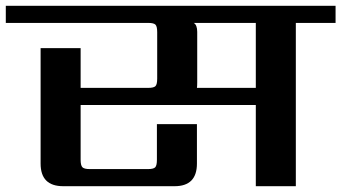

<svg xmlns="http://www.w3.org/2000/svg" viewBox="-40 -642 1177 662"><path d="M842 -339V-563H628Q640 -556 640 -532V-358Q640 -345 639 -339ZM1117 -622V-563H980V0H842V-280H238V-91Q238 -72 244 -65.5Q250 -59 270 -59H470Q489 -59 495 -65Q501 -71 501 -91V-214H639V-78Q639 0 562 0H178Q100 0 100 -78V-476H238V-339H471Q490 -339 496 -345Q502 -351 502 -371V-531Q502 -551 496 -557Q490 -563 471 -563H-20V-622Z"/></svg>

Font: Sarpanch SemiBold
Style: Regular
Weight: 600
Designer: Manushi Parikh (Devanagari and Latin), Jyotish Sonowal (Devanagari)
Foundry: Indian Type Foundry
Version: Version 2.004;PS 1.0;hotconv 1.0.78;makeotf.lib2.5.61930; tt